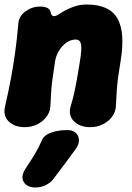

<svg xmlns="http://www.w3.org/2000/svg" viewBox="-26 -541 586 850"><path d="M55 -435Q57 -469 86.5 -490.5Q116 -512 151 -512Q169 -512 182.5 -506.5Q196 -501 199 -484Q201 -475 207 -471Q213 -467 226 -473Q232 -476 243.5 -483.5Q255 -491 272 -499.5Q289 -508 310.5 -514.5Q332 -521 358 -521Q458 -521 493.5 -460Q529 -399 508 -271Q501 -229 497 -199.5Q493 -170 491 -141Q489 -112 487 -71Q486 -45 469.5 -23.5Q453 -2 428 10Q403 22 374 22Q327 22 301 -4.5Q275 -31 287 -71Q296 -101 301.5 -125Q307 -149 311 -170.5Q315 -192 319 -216Q323 -240 328 -271Q337 -325 332.5 -345.5Q328 -366 309 -366Q289 -366 270 -353.5Q251 -341 237 -319.5Q223 -298 218 -271Q212 -229 207.5 -199.5Q203 -170 201 -141Q199 -112 197 -71Q196 -45 179.5 -23.5Q163 -2 138 10Q113 22 84 22Q39 22 13 -3Q-13 -28 -4 -68Q12 -138 22.5 -194.5Q33 -251 41 -308.5Q49 -366 55 -435ZM209 253Q198 268 176.5 278.5Q155 289 132 289H128Q109 289 93.5 279.5Q78 270 74 251.5Q70 233 86 207Q112 168 128 141.5Q144 115 160 79Q166 64 182.5 54.5Q199 45 221 40Q243 35 266 35H273Q297 35 310 47.5Q323 60 323.5 79Q324 98 309 119Q281 158 259 187Q237 216 209 253Z"/></svg>

Font: Winky Sans ExtraBold
Style: Italic
Weight: 800
Italic angle: -8.97852°
Designer: Simon Atzbach
Foundry: typofactur
Version: Version 1.205